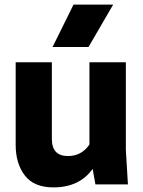

<svg xmlns="http://www.w3.org/2000/svg" viewBox="-20 -800 620 833"><path d="M48 -530H205V-197Q205 -123 275 -123Q334 -123 368 -173V-530H526V-150L535 0H394L382 -67Q324 13 212 13Q127 13 87.5 -39Q48 -91 48 -171ZM299 -780H471L364 -596H208Z"/></svg>

Font: Cooper Hewitt
Style: Bold
Weight: 711
Designer: Village Type and Design LLC
Foundry: Cooper Hewitt Smithsonian Design Museum
Version: 1.000